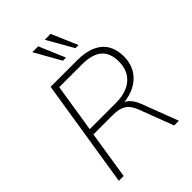

<svg xmlns="http://www.w3.org/2000/svg" viewBox="-263 -1058 1180 1180"><g transform="rotate(-45 327.0 -467.5)"><path d="M58 0 170 -705H401Q475 -705 524 -682.5Q573 -660 597 -618.5Q621 -577 621 -520Q621 -453 588.5 -406.5Q556 -360 500 -337Q444 -314 373 -316V-327H381Q421 -327 447.5 -303Q474 -279 491 -234L580 0H539L455 -221Q442 -255 425 -274.5Q408 -294 382 -303Q356 -312 317 -312H149L100 0ZM156 -351H383Q474 -351 525.5 -395Q577 -439 577 -519Q577 -592 535 -629Q493 -666 401 -666H206ZM446 -765 349 -935H400L473 -765ZM337 -765 241 -935H292L364 -765Z"/></g></svg>

Font: Nunito Sans 12pt ExtraLight 12pt ExtraLight
Style: Italic
Weight: 250
Italic angle: -9°
Version: Version 3.101;gftools[0.9.27]